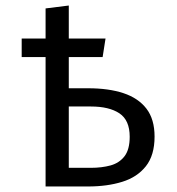

<svg xmlns="http://www.w3.org/2000/svg" viewBox="-20 -675 640 695"><path d="M229 -655V-535.5H362L351.5 -468.5H229V-355.5H299.5Q373 -355.5 426.8 -337.8Q480.5 -320 510 -281.8Q539.5 -243.5 539.5 -180.5Q539.5 -113 508 -73.2Q476.5 -33.5 422.2 -16.8Q368 0 298.5 0H145V-468.5H58.5V-535.5H145V-644.5ZM309 -289.5H229V-67.5H308.5Q348.5 -67.5 380.2 -76.2Q412 -85 430.8 -109.5Q449.5 -134 449.5 -180Q449.5 -240 412.2 -264.8Q375 -289.5 309 -289.5Z"/></svg>

Font: Fast_Mono
Style: Regular
Weight: 400
Monospace: yes
Designer: Carrois Corporate, Edenspiekermann AG, Nikita Prokopov
Foundry: Carrois Corporate, Edenspiekermann AG, Nikita Prokopov
Version: Version 5.002